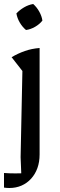

<svg xmlns="http://www.w3.org/2000/svg" viewBox="-20 -737 300 960"><path d="M27 203Q21 203 13.5 202.5Q6 202 0 201V128Q14 129 28 129.5Q42 130 57 130Q71 130 85 129.5Q99 129 113 128L87 147Q86 124 85 97.5Q84 71 83 49L92 -382L38 -451Q70 -470 104.5 -482Q139 -494 178 -497V35Q178 73 167 103.5Q156 134 135.5 156.5Q115 179 87.5 191Q60 203 27 203ZM110 -587Q92 -602 79 -624Q66 -646 62 -670Q78 -687 100 -700Q122 -713 146 -717Q164 -701 176.5 -678.5Q189 -656 192 -634Q178 -616 155.5 -603Q133 -590 110 -587Z"/></svg>

Font: Piazzolla 24pt Medium
Style: Regular
Weight: 500
Designer: Juan Pablo del Peral
Foundry: Huerta Tipografica
Version: Version 2.005